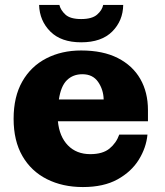

<svg xmlns="http://www.w3.org/2000/svg" viewBox="-20 -744 667 776"><path d="M308 -573Q227 -573 183.5 -616.5Q140 -660 138 -724H220Q225 -703 244.5 -685Q264 -667 308 -667Q352 -667 372.5 -685Q393 -703 397 -724H478Q477 -660 433.5 -616.5Q390 -573 308 -573ZM315 12Q233 12 169.5 -20Q106 -52 70.5 -113.5Q35 -175 35 -264Q35 -353 70 -414.5Q105 -476 167 -508Q229 -540 308 -540Q396 -540 456 -509.5Q516 -479 547 -425Q578 -371 578 -299V-254H214Q220 -192 254.5 -156.5Q289 -121 345 -121Q395 -121 422.5 -143.5Q450 -166 462 -200H576Q571 -147 541 -98.5Q511 -50 455 -19Q399 12 315 12ZM399 -342Q398 -382 376.5 -413Q355 -444 313 -444Q275 -444 250.5 -420Q226 -396 218 -342Z"/></svg>

Font: Montagu Slab 16pt
Style: Bold
Weight: 700
Designer: Florian Karsten
Foundry: Florian Karsten
Version: Version 1.000; ttfautohint (v1.8.3)